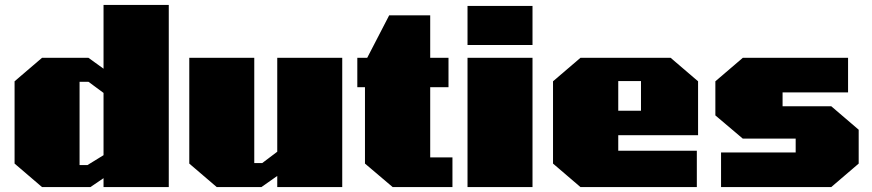

<svg xmlns="http://www.w3.org/2000/svg" viewBox="-20 -757 3528 777"><path d="M150 0 39 -95V-428L150 -523H338L399 -479V-737H663V0H399V-36L346 0ZM302 -89H334L399 -129V-381L338 -426H302Z M857 0 746 -95V-523H1009V-97H1041L1102 -143V-523H1365V0H1102V-45L1038 0Z M1569 0 1457 -95V-404H1426V-523H1466L1555 -695H1721V-523H1795V-404H1721V-120H1811V0Z M1872 -575V-733H2135V-575ZM1872 0V-523H2135V0Z M2329 0 2218 -95V-428L2329 -523H2694L2805 -428V-210H2482V-147H2800V0ZM2482 -309H2574V-429H2482Z M2898 0V-140H3200V-196H2986L2875 -290V-428L2986 -523H3412V-383H3147V-327H3344L3455 -232V-95L3344 0Z"/></svg>

Font: Tomorrow ExtraBold
Style: Regular
Weight: 800
Designer: Tony de Marco, Monica Rizzolli
Foundry: Just in Type
Version: Version 2.002